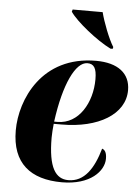

<svg xmlns="http://www.w3.org/2000/svg" viewBox="-54 -809 626 861"><g transform="rotate(5 258.5 -378.0)"><path d="M422 -606H432L434 -614C412 -649 384 -722 373 -766H238L235 -756C264 -713 359 -637 422 -606ZM257 10C385 10 445 -57 445 -112C445 -141 436 -152 424 -156C398 -65 357 -2 285 -2C228 -2 194 -50 194 -186C194 -197 196 -235 198 -248H234C398 -248 517 -318 517 -427C517 -503 461 -546 363 -546C118 -546 31 -342 31 -204C31 -56 116 10 257 10ZM214 -258H199C222 -429 272 -532 325 -532C354 -532 367 -514 367 -463C367 -358 310 -258 214 -258Z"/></g></svg>

Font: Noto Serif Display SemiCondensed ExtraBold
Style: Italic
Weight: 800
Width: 4
Italic angle: -12°
Designer: Monotype Design Team
Foundry: Monotype Imaging Inc.
Version: Version 2.009